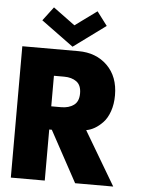

<svg xmlns="http://www.w3.org/2000/svg" viewBox="-58 -914 721 961"><g transform="rotate(5 302.0 -434.0)"><path d="M121.5 -798 174 -867.5 283.5 -787 393 -867 445 -798 283.5 -679.5ZM33 -660H315Q404 -660 460.2 -604.8Q516.5 -549.5 516.5 -455.5Q516.5 -411 504 -375.2Q491.5 -339.5 471.2 -318.2Q451 -297 430 -285Q409 -273 388 -269.5L547.5 0H356L216.5 -256.5H203.5V0H33ZM203.5 -373H253.5Q291.5 -373 316.5 -391Q341.5 -409 341.5 -450Q341.5 -491 317.2 -508.8Q293 -526.5 255 -526.5H203.5Z"/></g></svg>

Font: League Spartan ExtraBold
Style: Regular
Weight: 800
Foundry: The League of Moveable Type
Version: Version 2.002